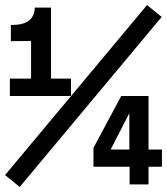

<svg xmlns="http://www.w3.org/2000/svg" viewBox="-30 -730 661 760"><path d="M9 -350H251V-419H172V-700H108Q107 -682 101 -669Q95 -656 83.5 -647.5Q72 -639 54.5 -635Q37 -631 13 -631V-567L93 -568V-419H9ZM-10 -37 48 10 610 -663 552 -710ZM340 -70H483V0H558V-70H611V-138H558V-350H450L340 -145ZM481 -280 482 -281V-138H408Z"/></svg>

Font: CommitMonoV143 ExtLt
Style: Regular
Weight: 200
Monospace: yes
Designer: Eigil Nikolajsen
Foundry: Eigil Nikolajsen
Version: Version 1.143